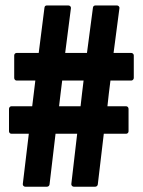

<svg xmlns="http://www.w3.org/2000/svg" viewBox="-20 -685 537 719"><path d="M87.9 -184.1H22.9Q19 -184.1 16.4 -186.8Q13.7 -189.5 13.7 -193.4V-277.3Q13.7 -281.2 16.4 -284.2Q19 -287.1 22.9 -287.1H100.6Q104 -312 106.4 -334.5Q108.9 -356.9 112.3 -383.3H42.5Q38.6 -383.3 35.9 -386.2Q33.2 -389.2 33.2 -393.1V-477.5Q33.2 -481.4 35.9 -484.1Q38.6 -486.8 42.5 -486.8H125L146.5 -656.2Q147.5 -664.6 155.8 -664.6H235.8Q240.2 -664.6 243.2 -661.6Q246.1 -658.7 245.6 -654.3L224.1 -486.8H305.7Q311 -529.8 316.9 -571.8Q322.8 -613.8 328.1 -656.7Q328.6 -660.6 331.3 -662.6Q334 -664.6 337.4 -664.6H418Q421.9 -664.6 425 -661.4Q428.2 -658.2 427.2 -653.8L405.3 -486.8H471.2Q475.1 -486.8 478 -484.1Q481 -481.4 481 -477.5V-393.1Q481 -389.2 478 -386.2Q475.1 -383.3 471.2 -383.3H393.6Q390.1 -358.4 387.7 -335.9Q385.3 -313.5 382.3 -287.1H452.1Q456.1 -287.1 458.7 -284.2Q461.4 -281.2 461.4 -277.3V-193.4Q461.4 -189.5 458.7 -186.8Q456.1 -184.1 452.1 -184.1H368.7L346.2 5.9Q345.7 9.3 343 11.7Q340.3 14.2 336.4 14.2H256.3Q252.4 14.2 249.5 11Q246.6 7.8 247.1 3.9L269 -184.1H188L165.5 5.9Q165 9.3 162.4 11.7Q159.7 14.2 155.8 14.2H74.7Q70.3 14.2 67.6 11Q64.9 7.8 65.4 3.9ZM281.7 -287.1Q284.7 -312 287.1 -334.5Q289.6 -356.9 293 -383.3H212.9Q209.5 -358.4 207 -335.9Q204.6 -313.5 201.2 -287.1Z"/></svg>

Font: Pyidaungsu ZawDecode
Style: Bold
Weight: 700
Designer: Sun Tun
Foundry: Your Own Font Foundry
Version: Version 2.50